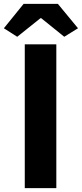

<svg xmlns="http://www.w3.org/2000/svg" viewBox="-39 -972 423 992"><path d="M89 0V-743H252V0ZM50 -782 -19 -826 83 -952H260L364 -826L293 -782L174 -878H170Z"/></svg>

Font: Noto Sans KR Thin ExtraBold
Style: Regular
Weight: 800
Version: Version 2.004-H2;hotconv 1.0.118;makeotfexe 2.5.65603